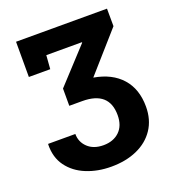

<svg xmlns="http://www.w3.org/2000/svg" viewBox="-132 -629 831 923"><g transform="rotate(-20 283.5 -167.5)"><path d="M280.8 192.9Q211.4 192.9 154.1 169.4Q96.7 146 63.2 100.3Q29.8 54.7 31.2 -11.2L32.2 -14.2H170.9Q170.9 26.9 200.4 54.9Q230 83 280.3 83Q331.1 83 362.1 53.5Q393.1 23.9 393.1 -30.3Q393.1 -151.4 256.3 -151.4H189.9V-239.7L352.1 -415.5L351.1 -418H169.4L164.1 -348.1H54.7V-528.3H520L520.5 -438.5L344.7 -239.3Q436 -223.6 485.6 -167.7Q535.2 -111.8 535.2 -22Q535.2 44.9 502.9 93.3Q470.7 141.6 413.3 167.2Q356 192.9 280.8 192.9Z"/></g></svg>

Font: Roboto Slab
Style: Bold
Weight: 700
Designer: Google
Version: Version 2.000; ttfautohint (v1.8.1.43-b0c9)